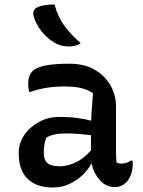

<svg xmlns="http://www.w3.org/2000/svg" viewBox="-20 -829 640 859"><path d="M499 -353V-152Q499 -139 499.5 -127Q500 -115 501 -103Q510 -97 523 -97Q534 -97 545.5 -100.5Q557 -104 566 -111H572Q573 -107 573.5 -103Q574 -99 574 -94Q574 -71 566 -49Q558 -27 547 -15Q523 8 495 8Q454 8 426.5 -23Q399 -54 390 -96H388Q374 -69 348.5 -45Q323 -21 289.5 -5.5Q256 10 216 10Q144 10 104 -28.5Q64 -67 64 -141V-147Q64 -188 88 -224Q112 -260 153.5 -283Q195 -306 247 -306Q289 -306 326 -301Q363 -296 388 -289Q389 -322 391.5 -351Q394 -380 396 -412Q371 -429 340.5 -435.5Q310 -442 268 -442Q224 -442 187 -436Q150 -430 116 -418H110Q109 -426 107.5 -434.5Q106 -443 106 -453Q106 -471 111 -486.5Q116 -502 127 -512Q159 -544 291 -544Q358 -544 404 -517Q450 -490 474.5 -446.5Q499 -403 499 -353ZM176 -146Q176 -113 192.5 -99Q209 -85 247 -85Q280 -85 316.5 -101.5Q353 -118 387 -156V-224Q358 -228 329 -230Q300 -232 274 -232Q218 -232 187 -213Q182 -199 179 -183.5Q176 -168 176 -149ZM224 -809Q238 -756 266 -716.5Q294 -677 341 -636Q330 -628 316.5 -624.5Q303 -621 289 -621Q251 -621 222 -639Q191 -658 166.5 -688Q142 -718 131 -755Q127 -767 130.5 -778.5Q134 -790 146 -796Q173 -809 224 -809Z"/></svg>

Font: Recursive Mn Csl St Med
Style: Regular
Weight: 500
Monospace: yes
Version: Version 1.079;hotconv 1.0.112;makeotfexe 2.5.65598; ttfautoh